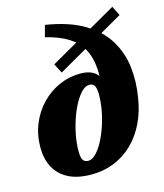

<svg xmlns="http://www.w3.org/2000/svg" viewBox="-110 -803 770 901"><g transform="rotate(-15 275.0 -352.5)"><path d="M398.5 -355 373 -339Q381.5 -408 377.5 -461.5Q373.5 -515 352 -554.2Q330.5 -593.5 288 -620.5Q245.5 -647.5 178 -664L193 -720Q309 -701.5 380.8 -657.5Q452.5 -613.5 488.2 -552.8Q524 -492 531.8 -421.8Q539.5 -351.5 527.5 -280Q517.5 -212 491 -157.5Q464.5 -103 424.8 -64.5Q385 -26 334 -5.5Q283 15 223.5 15Q156 15 111.5 -8.2Q67 -31.5 45.2 -73Q23.5 -114.5 23.5 -168.5Q23.5 -230.5 45.2 -283.2Q67 -336 104.8 -374.8Q142.5 -413.5 191.2 -435Q240 -456.5 294 -456.5Q330 -456.5 352.8 -444Q375.5 -431.5 386.5 -408.8Q397.5 -386 398.5 -355ZM225.5 -51Q242.5 -51 260.8 -68.5Q279 -86 295.5 -115.8Q312 -145.5 325.2 -183Q338.5 -220.5 346 -260.5Q353.5 -300.5 353.5 -338Q353.5 -371 345.2 -382.8Q337 -394.5 320.5 -394.5Q303 -394.5 285 -377Q267 -359.5 250.2 -329.5Q233.5 -299.5 220.5 -262Q207.5 -224.5 199.8 -184.5Q192 -144.5 192 -107Q192 -74 200.5 -62.5Q209 -51 225.5 -51ZM211.5 -483.5 187.5 -529.5 520.5 -720 543.5 -674Z"/></g></svg>

Font: Newsreader 16pt 16pt ExtraBold
Style: Italic
Weight: 800
Italic angle: -17°
Version: Version 1.003